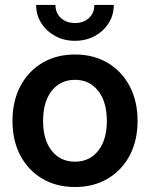

<svg xmlns="http://www.w3.org/2000/svg" viewBox="-20 -749 610 781"><path d="M285.2 11.7Q209 11.7 151.9 -22.2Q94.7 -56.2 62.7 -116.7Q30.8 -177.2 30.8 -257.3Q30.8 -337.4 62.7 -398.2Q94.7 -459 151.9 -493.2Q209 -527.3 285.2 -527.3Q360.8 -527.3 418.2 -493.2Q475.6 -459 507.6 -398.2Q539.6 -337.4 539.6 -257.3Q539.6 -177.2 507.6 -116.7Q475.6 -56.2 418.2 -22.2Q360.8 11.7 285.2 11.7ZM285.2 -91.3Q344.2 -91.3 379.4 -135.7Q414.6 -180.2 414.6 -257.3Q414.6 -334.5 379.4 -379.4Q344.2 -424.3 285.2 -424.3Q225.6 -424.3 190.4 -379.6Q155.3 -335 155.3 -257.3Q155.3 -180.2 190.4 -135.7Q225.6 -91.3 285.2 -91.3ZM285.2 -583Q240.2 -583 204.6 -602.5Q168.9 -622.1 147.9 -655Q127 -688 127 -729H205.6Q205.6 -696.3 227.8 -675.8Q250 -655.3 285.2 -655.3Q319.8 -655.3 341.8 -675.8Q363.8 -696.3 363.8 -729H442.9Q442.9 -688 422.1 -655Q401.4 -622.1 365.5 -602.5Q329.6 -583 285.2 -583Z"/></svg>

Font: Inter Display SemiBold
Style: Regular
Weight: 600
Designer: Rasmus Andersson
Foundry: rsms
Version: Version 4.001;git-9221beed3